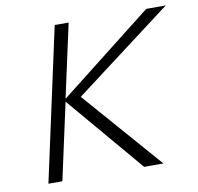

<svg xmlns="http://www.w3.org/2000/svg" viewBox="-75 -736 840 814"><g transform="rotate(-10 345.0 -329.0)"><path d="M268 -339 564 0H481L201 -330L129 0H69L212 -658H272L203 -342L606 -658H690Z"/></g></svg>

Font: Ysabeau Semilight
Style: Italic
Weight: 300
Italic angle: -12°
Designer: Christian Thalmann (Catharsis Fonts)
Version: Version 0.003